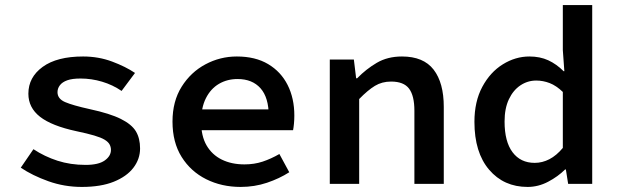

<svg xmlns="http://www.w3.org/2000/svg" viewBox="-20 -726 2440 758"><path d="M303 12Q234 12 171 -10.5Q108 -33 62 -64L112 -137Q156 -108 207 -91.5Q258 -75 318 -75Q369 -75 393.5 -92.5Q418 -110 418 -134Q418 -146 412.5 -156Q407 -166 393 -174.5Q379 -183 352 -191Q325 -199 282 -208Q184 -229 138 -265Q92 -301 92 -356Q92 -421 148.5 -462Q205 -503 308 -503Q369 -503 422.5 -483Q476 -463 513 -438L460 -367Q425 -391 383 -403.5Q341 -416 298 -416Q265 -416 245.5 -409Q226 -402 216.5 -389.5Q207 -377 207 -362Q207 -336 237 -323Q267 -310 335 -295Q414 -278 457 -256.5Q500 -235 516.5 -207.5Q533 -180 533 -140Q533 -98 506.5 -63.5Q480 -29 429 -8.5Q378 12 303 12Z M930 12Q855 12 794 -18.5Q733 -49 697 -106.5Q661 -164 661 -246Q661 -326 697 -383.5Q733 -441 791 -472Q849 -503 915 -503Q988 -503 1038.5 -473Q1089 -443 1115.5 -390.5Q1142 -338 1142 -270Q1142 -253 1140.5 -237.5Q1139 -222 1137 -212H744V-294H1063L1041 -268Q1041 -341 1008.5 -377.5Q976 -414 918 -414Q877 -414 844.5 -395Q812 -376 793 -338.5Q774 -301 774 -246Q774 -189 795.5 -152Q817 -115 855.5 -96Q894 -77 945 -77Q984 -77 1017 -88Q1050 -99 1083 -118L1122 -46Q1083 -21 1034 -4.5Q985 12 930 12Z M1282 0V-491H1377L1386 -417H1390Q1425 -453 1467.5 -478Q1510 -503 1567 -503Q1652 -503 1692 -451Q1732 -399 1732 -304V0H1616V-289Q1616 -348 1595 -376Q1574 -404 1524 -404Q1488 -404 1460 -387Q1432 -370 1398 -335V0Z M2063 12Q1969 12 1911 -56Q1853 -124 1853 -245Q1853 -325 1884 -383Q1915 -441 1965 -472Q2015 -503 2070 -503Q2112 -503 2144.5 -488Q2177 -473 2205 -445H2208L2202 -528V-706H2318V0H2223L2214 -57H2211Q2183 -29 2144 -8.5Q2105 12 2063 12ZM2091 -83Q2121 -83 2149 -97.5Q2177 -112 2202 -142V-363Q2176 -388 2150 -398Q2124 -408 2097 -408Q2063 -408 2034.5 -389Q2006 -370 1989 -334Q1972 -298 1972 -246Q1972 -167 2003.5 -125Q2035 -83 2091 -83Z"/></svg>

Font: Source Code Pro ExtraLight SemiBold
Style: Regular
Weight: 600
Monospace: yes
Version: Version 1.018;hotconv 1.0.116;makeotfexe 2.5.65601